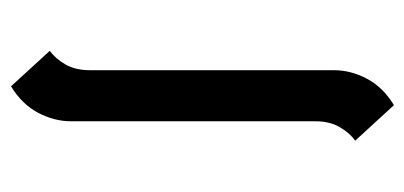

<svg xmlns="http://www.w3.org/2000/svg" viewBox="-218 -496 752 357"><g transform="rotate(-90 158.5 -318.0)"><path d="M206 -74Q206 -42 190 -12Q174 18 141 38L75 -34Q90 -45 100.5 -63.5Q111 -82 111 -108V-562Q111 -594 127 -624Q143 -654 176 -674L242 -602Q227 -591 216.5 -572.5Q206 -554 206 -528Z"/></g></svg>

Font: Jaini
Style: Regular
Weight: 400
Designer: Girish Dalvi, Maithili Shingre
Foundry: Ek Type
Version: Version 1.001;PS 1.000;hotconv 16.6.51;makeotf.lib2.5.65220